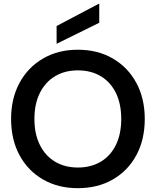

<svg xmlns="http://www.w3.org/2000/svg" viewBox="-20 -972 814 1004"><path d="M387 12Q284 12 205 -33.5Q126 -79 82 -160.5Q38 -242 38 -350Q38 -457 82 -538.5Q126 -620 205 -666Q284 -712 387 -712Q491 -712 570 -666Q649 -620 693 -538.5Q737 -457 737 -350Q737 -242 693 -160.5Q649 -79 570 -33.5Q491 12 387 12ZM387 -96Q456 -96 507 -126.5Q558 -157 586 -214Q614 -271 614 -350Q614 -429 586 -486Q558 -543 507 -573.5Q456 -604 387 -604Q319 -604 268 -573.5Q217 -543 188.5 -486Q160 -429 160 -350Q160 -271 188.5 -214Q217 -157 268 -126.5Q319 -96 387 -96ZM276 -743V-836L496 -952H499V-853Z"/></svg>

Font: DM Sans 9pt 36pt SemiBold
Style: Regular
Weight: 600
Version: Version 4.004;gftools[0.9.30]